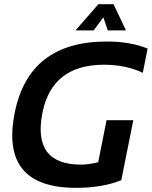

<svg xmlns="http://www.w3.org/2000/svg" viewBox="-20 -904 734 929"><path d="M566.9 -32.2Q475.1 4.9 348.1 4.9Q-21.5 4.9 51.3 -358.9Q120.1 -703.1 496.1 -703.1Q610.8 -703.1 694.3 -668.9L670.9 -551.8Q588.4 -590.8 483.4 -590.8Q231.9 -590.8 185.5 -358.9Q135.3 -107.4 372.6 -107.4Q407.7 -107.4 455.1 -119.1L495.6 -322.3H625ZM456.1 -883.8H529.3L589.4 -756.8H501.5L480 -820.3L433.1 -756.8H345.2Z"/></svg>

Font: Sansation
Style: Bold Italic
Weight: 700
Designer: Bernd Montag
Version: Version 1.301